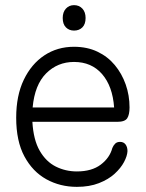

<svg xmlns="http://www.w3.org/2000/svg" viewBox="-20 -712 567 747"><path d="M279 15Q214 15 160.5 -14.5Q107 -44 75 -103.5Q43 -163 43 -254Q43 -340 72.5 -401.5Q102 -463 152.5 -496.5Q203 -530 268 -530Q319 -530 359 -511Q399 -492 426.5 -459Q454 -426 469 -383.5Q484 -341 484 -294Q484 -266 475 -252Q466 -238 436 -238H106Q110 -168 134.5 -125.5Q159 -83 197 -64Q235 -45 279 -45Q337 -45 372 -71.5Q407 -98 417 -136Q421 -146 428 -153Q435 -160 447 -160Q461 -160 468.5 -150Q476 -140 476 -124Q475 -105 462.5 -81.5Q450 -58 426 -36Q402 -14 365 0.5Q328 15 279 15ZM107 -294H424Q418 -377 377 -424Q336 -471 268 -471Q204 -471 159.5 -426.5Q115 -382 107 -294ZM268 -593Q249 -593 236.5 -605.5Q224 -618 224 -642Q224 -665 236.5 -678.5Q249 -692 268 -692Q288 -692 300.5 -678.5Q313 -665 313 -642Q313 -618 300.5 -605.5Q288 -593 268 -593Z"/></svg>

Font: National Park Light
Style: Regular
Weight: 300
Designer: Andrea Herstowski, Ben Hoepner
Version: Version 1.009